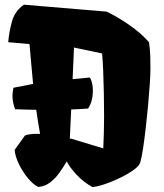

<svg xmlns="http://www.w3.org/2000/svg" viewBox="-20 -776 691 807"><path d="M140.6 9.8Q120.1 0 97.9 -26.6Q75.7 -53.2 59.8 -85.7Q43.9 -118.2 41.5 -146L85 -206.5Q94.7 -210.4 107.4 -211.9Q120.1 -213.4 132.3 -213.4H148.4Q143.6 -240.2 139.6 -265.4Q135.7 -290.5 132.3 -314.5Q111.3 -314.9 89.1 -315.4Q66.9 -315.9 43.5 -316.9Q34.7 -340.8 33 -361.6Q31.2 -382.3 36.6 -407.2L119.1 -423.3Q114.3 -471.7 110.8 -513.7Q107.4 -555.7 104 -590.8L14.6 -598.6Q18.1 -642.6 30.5 -686.5Q43 -730.5 80.6 -756.3L428.2 -727.1Q470.2 -707.5 520.8 -672.9Q571.3 -638.2 606.4 -598.6Q608.4 -584 609.6 -571Q610.8 -558.1 611.6 -539.1Q612.3 -520 612.3 -486.3Q612.3 -463.9 609.6 -423.3Q606.9 -382.8 602.5 -334.2Q598.1 -285.6 592.5 -237.5Q586.9 -189.5 581.1 -150.9Q575.2 -112.3 569.3 -92.8Q565.4 -79.1 542.7 -62.5Q520 -45.9 488.5 -30.3Q457 -14.6 424.6 -3.4Q392.1 7.8 368.7 10.3Q331.1 -10.3 301.5 -42Q272 -73.7 260.7 -97.7Q248 -76.2 231 -51.8Q213.9 -27.3 191.4 -9.8Q168.9 7.8 140.6 9.8ZM281.7 -192.4 414.1 -152.3Q415.5 -182.1 416.5 -218.5Q417.5 -254.9 417.5 -286.1Q417.5 -334 416.5 -383.3Q415.5 -432.6 413.8 -476.6Q412.1 -520.5 409.2 -551.3L291 -576.2L285.2 -443.4L357.9 -450.2Q368.2 -431.6 369.9 -407Q371.6 -382.3 366.5 -358.9Q361.3 -335.4 350.1 -319.8Q340.3 -318.8 322.3 -317.9Q304.2 -316.9 279.3 -315.9L273.4 -193.8Z"/></svg>

Font: Fruktur
Style: Italic
Weight: 400
Italic angle: -8°
Designer: Viktoriya Grabowska, Eben Sorkin
Foundry: Viktoriya Grabowska
Version: Version 1.008; ttfautohint (v1.8.4.7-5d5b)